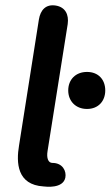

<svg xmlns="http://www.w3.org/2000/svg" viewBox="-20 -699 418 726"><path d="M227 -27C232 -52 217 -83 178 -83C163 -83 155 -100 160 -129L236 -608C241 -644 227 -672 191 -678C154 -684 133 -662 127 -625L52 -149C41 -84 44 0 145 6C153 7 218 15 227 -27ZM309 -287C352 -287 378 -317 378 -357C378 -398 352 -427 309 -427C266 -427 238 -398 238 -357C238 -317 266 -287 309 -287Z"/></svg>

Font: SN Pro Semibold
Style: Italic
Weight: 600
Italic angle: -9°
Designer: Tobias Whetton
Foundry: Supernotes
Version: Version 1.001;Glyphs 3.2 (3249)